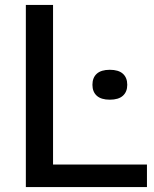

<svg xmlns="http://www.w3.org/2000/svg" viewBox="-20 -760 624 780"><path d="M85 0V-740H195.5V-91.5H577V0ZM426 -355Q391 -355 373.2 -371Q355.5 -387 355.5 -415.5Q355.5 -444.5 373.2 -460.5Q391 -476.5 426 -476.5Q461.5 -476.5 479.2 -460.5Q497 -444.5 497 -415.5Q497 -387 479.2 -371Q461.5 -355 426 -355Z"/></svg>

Font: Encode Sans SemiExpanded Medium
Style: Regular
Weight: 500
Width: 6
Designer: Multiple Designers
Foundry: Impallari Type
Version: Version 3.002